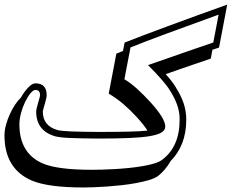

<svg xmlns="http://www.w3.org/2000/svg" viewBox="-76 -765 1046 849"><path d="M892.6 -554.7Q885.3 -552.2 878.2 -549.8Q871.1 -547.4 863.3 -544.9L856 -505.9Q837.9 -499.5 817.9 -492.7Q797.9 -485.8 773.9 -477.8Q750 -469.7 721.2 -459.7Q692.4 -449.7 656.7 -437Q671.4 -420.9 682.1 -407Q692.9 -393.1 701.2 -379.4H700.7Q724.1 -343.8 736.1 -307.9Q748 -272 747.6 -234.9Q747.6 -177.7 729.7 -132.1Q711.9 -86.4 678.7 -53.2Q667.5 -33.2 653.3 -16.4Q639.2 0.5 621.6 14.2Q606.4 24.4 581.1 31.7Q555.7 39.1 525.1 44.7Q494.6 50.3 461.4 54Q428.2 57.6 396.7 59.8Q365.2 62 338.4 63Q311.5 64 293.5 64Q136.7 64 64 33.2Q-56.2 -19 -56.2 -166.5Q-56.2 -188.5 -49.6 -212.6Q-43 -236.8 -32.7 -259.5Q-22.5 -282.2 -9.5 -301.8Q3.4 -321.3 16.1 -333Q31.7 -360.4 49.1 -378.4Q66.4 -396.5 80.6 -396.5Q130.4 -396.5 130.4 -344.2Q130.4 -338.9 128.2 -328.6Q126 -318.4 122.6 -307.1Q119.1 -295.9 116.2 -285.2Q113.3 -274.4 113.3 -272Q113.3 -209 176.8 -190.4H176.3Q194.3 -185.5 239 -183.8Q283.7 -182.1 358.4 -181.6Q439 -181.6 491.9 -182.9Q544.9 -184.1 576.2 -187.5Q562 -210.4 530.3 -245.6Q501 -277.8 470.5 -304Q439.9 -330.1 404.8 -351.1L438.5 -527.8Q444.8 -530.3 452.1 -533.2Q459.5 -536.1 467.8 -539.6L475.1 -576.7Q506.3 -589.4 556.2 -608.2Q606 -627 666.5 -649.4Q727.1 -671.9 794.4 -696.3Q861.8 -720.7 928.7 -744.6ZM890.6 -700.2Q756.3 -651.9 660.2 -616.2Q564 -580.6 501 -555.2L474.1 -414.6Q501 -398.4 529.1 -373.3Q557.1 -348.1 588.4 -314Q654.8 -241.2 654.8 -205.6Q654.8 -189.9 638.9 -179.7Q623 -169.4 587.9 -163.3Q552.7 -157.2 496.3 -154.8Q439.9 -152.3 358.4 -152.3Q281.7 -152.8 235.4 -154.8Q189 -156.7 168.5 -162.1Q84 -186.5 84 -272Q84 -277.3 86.7 -288.1Q89.4 -298.8 92.5 -310.1Q95.7 -321.3 98.4 -331.1Q101.1 -340.8 101.1 -344.2Q101.1 -367.2 80.6 -367.2Q70.8 -367.2 58.6 -352.3Q46.4 -337.4 35.4 -314.9Q24.4 -292.5 17.1 -265.6Q9.8 -238.8 9.8 -215.3Q9.8 -87.4 112.3 -42.5Q178.2 -14.2 330.1 -14.2Q347.7 -14.2 374.3 -14.9Q400.9 -15.6 431.2 -17.3Q461.4 -19 493.4 -22.2Q525.4 -25.4 554 -30.3Q582.5 -35.2 605.5 -42Q628.4 -48.8 640.6 -58.1Q718.3 -116.2 718.3 -235.4Q718.8 -268.1 707.8 -299.8Q696.8 -331.5 676.3 -363.8Q661.6 -387.2 637.2 -415Q612.8 -442.9 578.6 -477.1Q680.7 -512.7 752 -537.6Q823.2 -562.5 867.2 -577.1Z"/></svg>

Font: XB Kayhan Sayeh
Style: Regular
Weight: 700
Designer: Behnam
Foundry: Irmug
Version: Version 7.300 2009